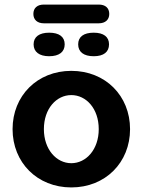

<svg xmlns="http://www.w3.org/2000/svg" viewBox="-20 -810 624 840"><path d="M292 10C441 10 549 -99 549 -245C549 -391 441 -500 292 -500C143 -500 35 -391 35 -245C35 -99 143 10 292 10ZM292 -96C227 -96 172 -156 172 -245C172 -335 227 -394 292 -394C357 -394 412 -335 412 -245C412 -156 357 -96 292 -96ZM172 -708H412C441 -708 458 -724 458 -749C458 -775 441 -790 412 -790H172C143 -790 126 -775 126 -749C126 -724 143 -708 172 -708ZM195 -564C239 -564 263 -583 263 -616C263 -649 239 -667 195 -667C152 -667 127 -649 127 -616C127 -583 152 -564 195 -564ZM390 -564C434 -564 457 -583 457 -616C457 -649 433 -667 390 -667C346 -667 322 -649 322 -616C322 -583 346 -564 390 -564Z"/></svg>

Font: SN Pro
Style: Bold
Weight: 700
Designer: Tobias Whetton
Foundry: Supernotes
Version: Version 1.003;Glyphs 3.3 (3324)